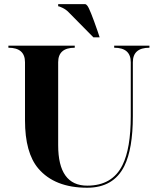

<svg xmlns="http://www.w3.org/2000/svg" viewBox="-20 -879 743 904"><path d="M449.2 -703.1H419.9L303.2 -821.3Q290.5 -834.5 273.9 -842.3Q258.8 -849.6 253.9 -849.6V-859.4H380.9Q385.7 -859.4 391.6 -851.6Q403.3 -836.9 439.5 -732.4ZM595.7 -332V-585.9Q595.7 -654.3 517.6 -654.3V-664.1H683.6V-654.3Q605.5 -654.3 605.5 -585.9V-332Q605.5 -178.2 565.4 -97.2Q514.6 4.9 390.6 4.9Q237.3 4.9 160.2 -85.9Q97.7 -159.7 97.7 -312.5V-585.9Q97.7 -654.3 19.5 -654.3V-664.1H332V-654.3Q253.9 -654.3 253.9 -585.9V-195.3Q253.9 -4.9 390.6 -4.9Q508.8 -4.9 556.6 -101.6Q595.7 -180.2 595.7 -332Z"/></svg>

Font: spinweradC
Style: Bold
Weight: 700
Width: 7
Version: Version 0.3